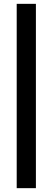

<svg xmlns="http://www.w3.org/2000/svg" viewBox="-20 -770 274 1000"><path d="M167 210H67V-750H167Z"/></svg>

Font: Cabin
Style: Bold
Weight: 700
Designer: Pablo Impallari
Foundry: Pablo Impallari. www.impallari.com Igino Marini. www.ikern.com
Version: Version 1.005